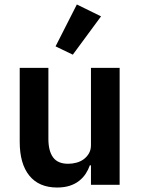

<svg xmlns="http://www.w3.org/2000/svg" viewBox="-20 -825 628 857"><path d="M305 -581 228 -618 323 -805 431 -752ZM386 -87H381Q374 -67 362.5 -49.5Q351 -32 333.5 -18Q316 -4 291.5 4Q267 12 235 12Q154 12 111 -41Q68 -94 68 -192V-522H196V-205Q196 -151 217 -122.5Q238 -94 284 -94Q303 -94 321.5 -99Q340 -104 354 -114.5Q368 -125 377 -140.5Q386 -156 386 -177V-522H514V0H386Z"/></svg>

Font: IBM Plex Sans Arabic SemiBold
Style: Regular
Weight: 600
Designer: Mike Abbink, Paul van der Laan, Pieter van Rosmalen, Wael Morcos, Khajak Apelian
Foundry: Bold Monday
Version: Version 1.1